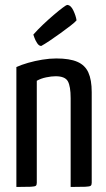

<svg xmlns="http://www.w3.org/2000/svg" viewBox="-20 -742 422 762"><path d="M45 0V-475.9Q64.9 -485 91.7 -492.7Q118.5 -500.4 147.8 -505.2Q177.1 -510 203.5 -510Q256.3 -510 286.9 -496.7Q317.5 -483.5 330.7 -454.2Q344 -425 344 -376.4V-16.5Q344 -8.2 340.1 -4.9Q336.2 -1.6 318.8 -0.8Q301.5 0 260.4 0V-352.3Q260.4 -399.4 249.3 -419.4Q238.2 -439.4 200.6 -439.4Q184.3 -439.4 163.2 -435Q142.1 -430.6 126 -421.4V-16.5Q126 -8.2 122.4 -4.9Q118.8 -1.6 101.8 -0.8Q84.8 0 45 0ZM143.7 -559.6Q134.6 -559.6 127.3 -571Q119.9 -582.5 116.1 -593.6Q112.3 -604.7 112.3 -604.7Q129.6 -624.5 151.1 -644.8Q172.7 -665.2 193.6 -683Q214.4 -700.8 229 -711.6Q243.6 -722.4 246.2 -722.4Q260.6 -722.4 270.9 -700.8Q281.2 -679.3 283.8 -661.2Q277.9 -654 260.3 -640.3Q242.6 -626.6 220.5 -610.6Q198.4 -594.6 177.5 -580.6Q156.5 -566.6 143.7 -559.6Z"/></svg>

Font: Yanone Kaffeesatz ExtraLight
Style: Regular
Weight: 200
Designer: Yanone (Cyrillic: Daniel Pouzeot, Huerta Tipografica, and Cyreal)
Foundry: Yanone
Version: Version 2.003